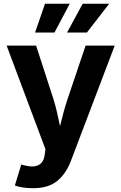

<svg xmlns="http://www.w3.org/2000/svg" viewBox="-20 -787 642 1015"><path d="M58.6 193.4 92.3 83 110.4 87.4Q154.8 99.6 183.1 85.7Q211.4 71.8 216.3 30.8L220.2 1.5L15.1 -545.9H170.9L262.7 -262.7Q273.9 -227.1 281.7 -191.7Q289.6 -156.2 297.4 -120.1Q306.2 -156.7 315.7 -192.1Q325.2 -227.5 336.9 -262.7L432.6 -545.9H586.4L354.5 64.5Q329.6 130.4 283 169.2Q236.3 208 154.3 208Q125 208 99.6 203.9Q74.2 199.7 58.6 193.4ZM439.5 -615.2H334.5L417 -767.1H557.1ZM268.1 -615.2H165.5L217.8 -767.1H348.6Z"/></svg>

Font: Inter-Bold
Style: Bold
Weight: 700
Designer: Rasmus Andersson
Foundry: rsms
Version: Version 4.000;git-a52131595